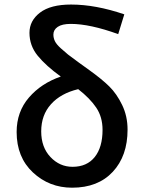

<svg xmlns="http://www.w3.org/2000/svg" viewBox="-20 -830 643 862"><path d="M305.7 -81.1Q370.1 -81.1 405.3 -125Q440.4 -168.9 440.4 -247.1Q440.4 -304.7 412.1 -346.7Q383.8 -388.7 331.1 -429.7Q252.9 -411.1 209 -362.3Q165 -313.5 165 -240.2Q165 -168.9 206.5 -125Q248 -81.1 305.7 -81.1ZM538.1 -765.6 510.7 -676.8Q383.8 -722.7 297.9 -722.7Q258.8 -722.7 239.3 -709.5Q219.7 -696.3 219.7 -674.8Q219.7 -659.2 226.6 -645Q233.4 -630.9 253.4 -612.8Q273.4 -594.7 285.6 -585Q297.9 -575.2 333 -549.8Q368.2 -524.4 381.8 -514.6Q437.5 -474.6 470.7 -441.9Q503.9 -409.2 528.3 -358.9Q552.7 -308.6 552.7 -248Q552.7 -129.9 486.3 -58.6Q419.9 12.7 303.7 12.7Q201.2 12.7 127.9 -55.7Q54.7 -124 54.7 -237.3Q54.7 -328.1 109.9 -392.1Q165 -456.1 252.9 -486.3Q186.5 -534.2 149.4 -579.6Q112.3 -625 112.3 -682.6Q112.3 -737.3 159.7 -773.4Q207 -809.6 298.8 -809.6Q409.2 -809.6 538.1 -765.6Z"/></svg>

Font: Gen Shin Gothic Medium
Style: Regular
Weight: 500
Designer: [Source Han Sans]
Ryoko NISHIZUKA  (kana & ideographs); Paul D. Hunt (Latin, Greek & Cyrillic); Wenlong ZHANG  (bopomofo
Version: Version 1.002.20150607